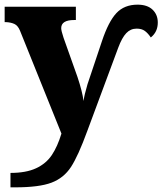

<svg xmlns="http://www.w3.org/2000/svg" viewBox="-22 -565 698 825"><path d="M23 178Q90 178 133 158Q176 138 200.5 101.5Q225 65 242 9L64 -433Q55 -455 40 -462Q25 -469 3 -470H-2V-536H304V-479H297Q241 -479 241 -444Q241 -433 251 -403L311 -234Q332 -171 337 -131Q340 -156 354 -203L416 -388Q444 -472 478 -508.5Q512 -545 569 -545Q611 -545 633.5 -523.5Q656 -502 656 -468Q656 -428 626 -404Q614 -422 600.5 -432Q587 -442 565 -442Q539 -442 520.5 -422.5Q502 -403 486 -360L353 -2Q314 105 283 152.5Q252 200 199 220Q146 240 43 240H23Z"/></svg>

Font: Noto Serif ExtraBold
Style: Regular
Weight: 800
Designer: Monotype Design Team
Foundry: Monotype Imaging Inc.
Version: Version 1.001